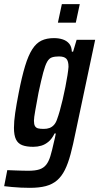

<svg xmlns="http://www.w3.org/2000/svg" viewBox="-55 -701 477 922"><path d="M88 201Q67 201 45 200Q23 199 2.5 197Q-18 195 -35 193L-20 116Q1 117 18.5 117.5Q36 118 51.5 118.5Q67 119 81 119Q114 119 134 112.5Q154 106 166.5 90.5Q179 75 187 48.5Q195 22 204 -19Q207 -30 209 -40Q211 -50 213 -60H207Q195 -35 178.5 -21Q162 -7 143.5 -1.5Q125 4 105 4Q72 4 51.5 -4Q31 -12 21.5 -32Q12 -52 12 -87Q12 -118 18 -159Q24 -200 35 -256Q50 -333 65.5 -384Q81 -435 100 -464.5Q119 -494 144 -506Q169 -518 204 -518Q228 -518 247 -511.5Q266 -505 277.5 -491Q289 -477 290 -453H296L313 -510H402L308 -66Q296 -6 284 39Q272 84 256.5 115Q241 146 219 165Q197 184 165.5 192.5Q134 201 88 201ZM155 -82Q171 -82 183 -86.5Q195 -91 204.5 -101.5Q214 -112 220 -131Q225 -144 232 -168.5Q239 -193 246 -223Q253 -253 259 -283.5Q265 -314 269 -339.5Q273 -365 274 -380Q274 -408 263.5 -419Q253 -430 228 -430Q208 -430 194.5 -425.5Q181 -421 171.5 -404.5Q162 -388 152.5 -352.5Q143 -317 130 -256Q121 -207 114.5 -171Q108 -135 108 -121Q108 -104 113 -95.5Q118 -87 128 -84.5Q138 -82 155 -82ZM223 -592 242 -681H328L309 -592Z"/></svg>

Font: Saira ExtraCondensed SemiBold
Style: Italic
Weight: 600
Width: 2
Italic angle: -12°
Designer: Hector Gatti with collaboration of the Omnibus-Type team
Foundry: Omnibus-Type
Version: Version 1.101